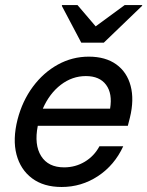

<svg xmlns="http://www.w3.org/2000/svg" viewBox="-20 -736 588 766"><path d="M225.8 10Q154.2 10 107.9 -24.6Q61.7 -59.2 45.8 -119.6Q30 -180 50 -259.2Q69.2 -333.3 111.2 -390Q153.3 -446.7 210.8 -478.3Q268.3 -510 334.2 -510Q400.8 -510 443.8 -479.2Q486.7 -448.3 501.2 -393.3Q515.8 -338.3 498.3 -266.7L490 -234.2H130.8Q115.8 -158.3 144.2 -113.3Q172.5 -68.3 235.8 -68.3Q280.8 -68.3 318.3 -90.8Q355.8 -113.3 376.7 -152.5H471.7Q436.7 -76.7 370.8 -33.3Q305 10 225.8 10ZM150.8 -302.5H419.2Q429.2 -362.5 403.3 -397.5Q377.5 -432.5 322.5 -432.5Q268.3 -432.5 222.9 -397.9Q177.5 -363.3 150.8 -302.5ZM304.2 -565.8 226.7 -712.5 227.5 -715.8H289.2L361.7 -630.8L477.5 -715.8H547.5L546.7 -712.5L394.2 -565.8Z"/></svg>

Font: Funnel Sans
Style: Italic
Weight: 400
Italic angle: -14.036°
Version: Version 1.000; Beta; Release 5; Build 24; ttfautohint (v1.8.